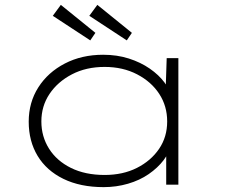

<svg xmlns="http://www.w3.org/2000/svg" viewBox="-20 -759 928 789"><path d="M406 10Q310 10 240.5 -24Q171 -58 134.5 -118.5Q98 -179 98 -259Q98 -338 137.5 -400Q177 -462 246.5 -498Q316 -534 404 -534Q461 -534 509.5 -518.5Q558 -503 595.5 -477Q633 -451 656 -420Q679 -389 685 -359L660 -367L665 -520H713V0H663V-146L682 -169Q677 -133 652.5 -101Q628 -69 591 -43.5Q554 -18 506 -4Q458 10 406 10ZM410 -40Q485 -40 542.5 -69Q600 -98 633.5 -147Q667 -196 667 -260Q667 -323 634.5 -373Q602 -423 543.5 -453.5Q485 -484 410 -484Q334 -484 275.5 -453.5Q217 -423 183.5 -373Q150 -323 150 -260Q150 -198 181.5 -148Q213 -98 271.5 -69Q330 -40 410 -40ZM501 -593 347 -694 380 -739 522 -624ZM351 -593 197 -694 230 -739 372 -624Z"/></svg>

Font: Lexend Tera ExtraLight
Style: Regular
Weight: 250
Designer: Bonnie Shaver-Troup, Thomas Jockin
Foundry: Lexend
Version: Version 1.007